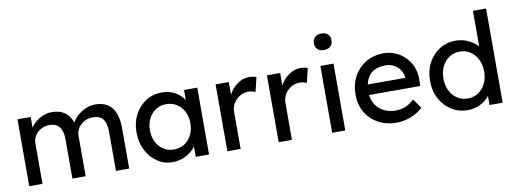

<svg xmlns="http://www.w3.org/2000/svg" viewBox="-62 -1123 3981 1485"><g transform="rotate(-10 1929.0 -380.5)"><path d="M70 0V-525H174V-442Q199 -480 244 -507Q289 -534 339 -534Q462 -534 499 -424Q514 -454 543.5 -479Q573 -504 608.5 -519Q644 -534 680 -534Q855 -534 855 -315V0H751V-309Q751 -376 725.5 -407.5Q700 -439 646 -439Q589 -439 551 -403Q513 -367 513 -314V0H409V-311Q409 -373 382.5 -406Q356 -439 306 -439Q269 -439 239 -422.5Q209 -406 191.5 -378.5Q174 -351 174 -316V0Z M1195 10Q1130 10 1076.5 -26Q1023 -62 991 -124Q959 -186 959 -264Q959 -343 991.5 -404.5Q1024 -466 1079.5 -501Q1135 -536 1204 -536Q1263 -536 1308.5 -510.5Q1354 -485 1378 -445V-525H1482V0H1378V-81Q1351 -43 1301.5 -16.5Q1252 10 1195 10ZM1222 -85Q1269 -85 1305 -108Q1341 -131 1361.5 -171.5Q1382 -212 1382 -264Q1382 -315 1361.5 -355Q1341 -395 1305 -418Q1269 -441 1222 -441Q1176 -441 1140.5 -418Q1105 -395 1084.5 -355Q1064 -315 1064 -264Q1064 -212 1084.5 -171.5Q1105 -131 1140.5 -108Q1176 -85 1222 -85Z M1626 0V-525H1730V-426Q1753 -473 1797 -504.5Q1841 -536 1890 -536Q1907 -536 1922.5 -533Q1938 -530 1947 -526L1920 -414Q1908 -419 1893.5 -422.5Q1879 -426 1865 -426Q1829 -426 1798.5 -408Q1768 -390 1749 -359Q1730 -328 1730 -290V0Z M2029 0V-525H2133V-426Q2156 -473 2200 -504.5Q2244 -536 2293 -536Q2310 -536 2325.5 -533Q2341 -530 2350 -526L2323 -414Q2311 -419 2296.5 -422.5Q2282 -426 2268 -426Q2232 -426 2201.5 -408Q2171 -390 2152 -359Q2133 -328 2133 -290V0Z M2499 -641Q2466 -641 2448 -658Q2430 -675 2430 -706Q2430 -735 2448.5 -753Q2467 -771 2499 -771Q2532 -771 2550 -754Q2568 -737 2568 -706Q2568 -677 2549.5 -659Q2531 -641 2499 -641ZM2449 0V-525H2552V0Z M2955 10Q2874 10 2811.5 -24.5Q2749 -59 2713.5 -119Q2678 -179 2678 -257Q2678 -340 2712.5 -402.5Q2747 -465 2807.5 -500.5Q2868 -536 2946 -537Q3014 -536 3068.5 -503Q3123 -470 3154.5 -413Q3186 -356 3184 -282L3183 -238H2781Q2790 -167 2839.5 -125.5Q2889 -84 2965 -84Q3004 -84 3037.5 -97Q3071 -110 3110 -144L3162 -71Q3125 -35 3068 -12.5Q3011 10 2955 10ZM2946 -442Q2811 -442 2785 -320H3079V-327Q3076 -360 3057 -386Q3038 -412 3009 -427Q2980 -442 2946 -442Z M3515 10Q3443 10 3386.5 -25.5Q3330 -61 3297 -122.5Q3264 -184 3264 -263Q3264 -342 3296.5 -403.5Q3329 -465 3385 -500.5Q3441 -536 3512 -536Q3564 -536 3610.5 -514Q3657 -492 3685 -460V-740H3788V0H3685V-72Q3661 -38 3614 -14Q3567 10 3515 10ZM3529 -79Q3576 -79 3612 -103Q3648 -127 3668.5 -168.5Q3689 -210 3689 -263Q3689 -316 3668.5 -357.5Q3648 -399 3612 -423Q3576 -447 3529 -447Q3482 -447 3446 -423Q3410 -399 3389.5 -357.5Q3369 -316 3369 -263Q3369 -210 3389.5 -168.5Q3410 -127 3446 -103Q3482 -79 3529 -79Z"/></g></svg>

Font: Lexend
Style: Regular
Weight: 400
Designer: Bonnie Shaver-Troup, Thomas Jockin
Foundry: Lexend
Version: Version 1.007; ttfautohint (v1.8.3)